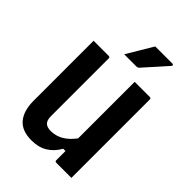

<svg xmlns="http://www.w3.org/2000/svg" viewBox="-271 -1064 1193 1193"><g transform="rotate(45 325.0 -467.5)"><path d="M237 11Q152 11 112 -37Q72 -85 72 -173V-700H205Q216 -700 216 -689V-182Q216 -146 231.5 -130.5Q247 -115 281 -115Q323 -115 360.5 -136Q398 -157 433 -203V-700H566Q577 -700 577 -689V0H444Q433 0 433 -11V-92H413Q385 -42 341.5 -15.5Q298 11 237 11ZM368 -946H519Q525 -946 527 -941.5Q529 -937 525 -932Q506 -911 492 -895Q478 -879 464.5 -864Q451 -849 433.5 -829.5Q416 -810 390 -781Q384 -775 374 -775H266Q293 -821 317 -860.5Q341 -900 368 -946Z"/></g></svg>

Font: Recursive Sn Lnr St
Style: Bold
Weight: 700
Version: Version 1.079;hotconv 1.0.112;makeotfexe 2.5.65598; ttfautoh